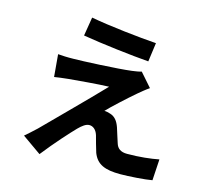

<svg xmlns="http://www.w3.org/2000/svg" viewBox="-120 -950 1240 1148"><g transform="rotate(15 500.0 -376.0)"><path d="M312 -811 293 -695C412 -675 599 -653 704 -645L720 -762C616 -769 424 -790 312 -811ZM755 -493 682 -576C671 -572 644 -567 625 -565C542 -554 315 -544 268 -544C231 -543 195 -545 172 -547L184 -409C205 -412 235 -417 270 -420C327 -425 447 -436 517 -438C426 -342 221 -138 170 -86C143 -60 118 -39 101 -24L219 59C288 -29 363 -111 397 -146C421 -170 442 -186 463 -186C483 -186 505 -173 516 -138C523 -113 535 -66 545 -36C570 29 621 50 716 50C768 50 870 43 912 35L920 -96C870 -86 801 -78 724 -78C685 -78 663 -94 654 -125C645 -151 634 -189 625 -216C612 -253 594 -275 565 -284C554 -288 536 -292 527 -291C550 -317 644 -403 690 -442C708 -457 729 -475 755 -493Z"/></g></svg>

Font: Noto Sans Mono CJK SC
Style: Bold
Weight: 700
Designer: Ryoko NISHIZUKA 西塚涼子 (kana, bopomofo & ideographs); Paul D. Hunt (Latin, Greek & Cyrillic); Sandoll Communications 산돌커뮤니
Foundry: Adobe
Version: Version 2.004;hotconv 1.0.118;makeotfexe 2.5.65603